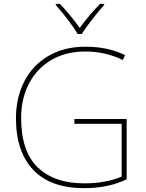

<svg xmlns="http://www.w3.org/2000/svg" viewBox="-20 -969 760 999"><path d="M639 -350V-36Q544 10 417 10Q244 10 153.5 -84.5Q63 -179 63 -355Q63 -461 106.5 -545.5Q150 -630 232 -678Q314 -726 424 -726Q542 -726 631 -682L619 -657Q528 -701 423 -701Q322 -701 246.5 -656.5Q171 -612 130.5 -533.5Q90 -455 90 -356Q90 -181 176.5 -98Q263 -15 419 -15Q530 -15 613 -50V-325H367V-350ZM522 -943Q492 -910 457.5 -865.5Q423 -821 406 -792H384Q367 -822 333 -866.5Q299 -911 270 -943V-949H291Q336 -904 395 -824Q448 -896 501 -949H522Z"/></svg>

Font: Noto Sans UI Thin
Style: Regular
Weight: 250
Designer: Monotype Design Team
Foundry: Monotype Imaging Inc.
Version: Version 1.001